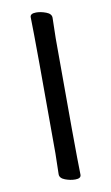

<svg xmlns="http://www.w3.org/2000/svg" viewBox="-84 -755 472 815"><g transform="rotate(-10 152.0 -347.5)"><path d="M173 16Q152 16 129.5 7.5Q107 -1 107 -18L109 -107Q109 -589 106 -695Q106 -711 132 -711Q152 -711 174.5 -702.5Q197 -694 197 -677L195 -588Q195 -106 198 0Q198 16 173 16Z"/></g></svg>

Font: LXGW WenKai Lite Medium
Style: Regular
Weight: 500
Designer: LXGW / Fontworks Inc.
Foundry: LXGW / Fontworks Inc.
Version: Version 1.511; March 25, 2025